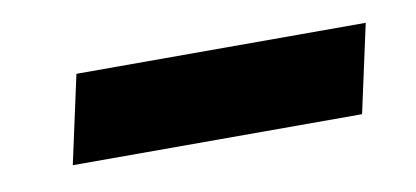

<svg xmlns="http://www.w3.org/2000/svg" viewBox="-29 -408 470 217"><g transform="rotate(-10 206.0 -299.5)"><path d="M64 -350H396L374 -249H42Z"/></g></svg>

Font: Prompt Medium
Style: Italic
Weight: 500
Italic angle: -12°
Designer: Katatrad Team
Foundry: CadsonDemak
Version: Version 1.001